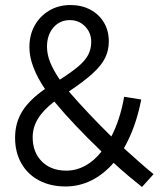

<svg xmlns="http://www.w3.org/2000/svg" viewBox="-20 -731 640 764"><path d="M241 11Q181 11 135.5 -13Q90 -37 65 -81Q40 -125 40 -183Q40 -242 68.5 -288Q97 -334 159 -377Q129 -421 113 -463Q97 -505 97 -543Q97 -592 118 -629.5Q139 -667 176 -689Q213 -711 260 -711Q305 -711 339.5 -692.5Q374 -674 393.5 -641.5Q413 -609 413 -566Q413 -531 398.5 -501Q384 -471 349 -439Q314 -407 254 -367Q292 -323 335.5 -277Q379 -231 423 -188Q440 -220 453 -260Q466 -300 474 -346L542 -335Q531 -278 513.5 -229.5Q496 -181 473 -141Q504 -113 533.5 -87Q563 -61 591 -38L545 13Q521 -6 493.5 -29Q466 -52 432 -83Q392 -37 343.5 -13Q295 11 241 11ZM167 -545Q167 -515 179.5 -483.5Q192 -452 218 -414Q265 -444 292.5 -467.5Q320 -491 331.5 -514Q343 -537 343 -564Q343 -601 318.5 -626Q294 -651 258 -651Q218 -651 192.5 -621.5Q167 -592 167 -545ZM110 -185Q110 -125 146.5 -88.5Q183 -52 244 -52Q283 -52 319 -71.5Q355 -91 384 -128Q329 -181 281.5 -231Q234 -281 196 -327Q152 -293 131 -258.5Q110 -224 110 -185Z"/></svg>

Font: Red Hat Mono
Style: Regular
Weight: 300
Monospace: yes
Designer: Pentagram, MCKL
Foundry: Pentagram, MCKL
Version: Version 1.023